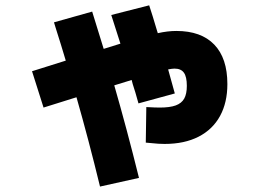

<svg xmlns="http://www.w3.org/2000/svg" viewBox="-20 -641 978 717"><path d="M546.9 -106.4 524.4 -108.4 526.4 -241.2Q559.6 -239.3 576.2 -239.3Q614.3 -239.3 636.2 -247.3Q658.2 -255.4 668 -272.9Q677.7 -290.5 677.7 -320.3Q677.7 -354.5 666.7 -369.6Q655.8 -384.8 631.8 -384.8Q623.5 -384.8 607.9 -381.8L632.8 -292L497.1 -254.9Q485.4 -297.9 475.6 -327.1Q473.6 -336.9 471.7 -342.3L406.7 -322.3Q453.1 -161.6 499 23.4L353.5 55.7Q311 -119.1 265.6 -277.8L142.6 -239.3L99.6 -375L225.6 -414.6Q218.3 -439.5 207.8 -473.4Q197.3 -507.3 187.5 -538.1L181.6 -557.6L324.2 -597.7L367.2 -458.5L429.7 -478L395.5 -585L537.1 -621.1Q549.3 -584.5 566.4 -526.4L569.3 -517.1Q606 -525.4 638.7 -525.4Q731 -525.4 780 -474.6Q829.1 -423.8 829.1 -327.1Q829.1 -258.3 801.8 -208Q774.4 -157.7 721.7 -130.6Q668.9 -103.5 594.7 -103.5Q571.8 -103.5 546.9 -106.4Z"/></svg>

Font: Pretendard JP Black
Style: Regular
Weight: 900
Designer: Base glyphs from Inter by Rasmus Andersson; Hangeul glyphs from Noto Sans CJK(Source Han Sans) by Jang Soo-young and Kan
Foundry: Kil Hyung-jin
Version: Version 1.309